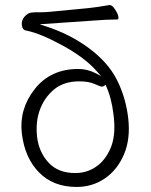

<svg xmlns="http://www.w3.org/2000/svg" viewBox="-20 -727 596 760"><path d="M283 13Q191 13 134.5 -44.5Q78 -102 66.5 -198.5Q55 -295 117.5 -374.5Q180 -454 290 -454Q325 -454 357 -438L380 -426L363 -445Q317 -498 228.5 -546.5Q140 -595 84 -606Q69 -608 66.5 -627Q64 -646 77 -661Q90 -676 106 -677.5Q122 -679 137 -678.5Q152 -678 174 -680L331 -695Q361 -698 413 -707H415Q424 -707 435.5 -689.5Q447 -672 448.5 -661Q450 -650 445 -650Q404 -650 342 -645L137 -631L161 -623Q257 -592 332.5 -536Q408 -480 443 -410.5Q478 -341 487.5 -259.5Q497 -178 471 -116.5Q445 -55 395.5 -21Q346 13 283 13ZM278 -42Q323 -42 359.5 -66.5Q396 -91 417 -139Q438 -187 431 -258L429 -276Q421 -342 398 -391Q389 -384 383.5 -384Q378 -384 354.5 -394.5Q331 -405 294 -405Q232 -405 193.5 -372.5Q155 -340 137.5 -291.5Q120 -243 127 -184Q134 -125 172 -83.5Q210 -42 278 -42Z"/></svg>

Font: LXGW WenKai TC Light
Style: Regular
Weight: 300
Designer: LXGW / Fontworks Inc.
Foundry: LXGW / Fontworks Inc.
Version: Version 1.330